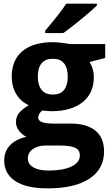

<svg xmlns="http://www.w3.org/2000/svg" viewBox="-20 -786 605 1046"><path d="M553.2 -545.9V-470.2L467.8 -448.2Q491.2 -411.6 491.2 -366.2Q491.2 -278.3 429.9 -229.2Q368.7 -180.2 259.8 -180.2L232.9 -181.6L210.9 -184.1Q188 -166.5 188 -145Q188 -112.8 270 -112.8H362.8Q452.6 -112.8 499.8 -74.2Q546.9 -35.6 546.9 39.1Q546.9 134.8 467 187.5Q387.2 240.2 237.8 240.2Q123.5 240.2 63.2 200.4Q2.9 160.6 2.9 88.9Q2.9 39.6 33.7 6.3Q64.5 -26.9 124 -41Q101.1 -50.8 84 -73Q66.9 -95.2 66.9 -120.1Q66.9 -151.4 85 -172.1Q103 -192.9 137.2 -212.9Q94.2 -231.4 69.1 -272.5Q43.9 -313.5 43.9 -369.1Q43.9 -458.5 102.1 -507.3Q160.2 -556.2 268.1 -556.2Q291 -556.2 322.5 -552Q354 -547.9 362.8 -545.9ZM131.8 77.1Q131.8 107.9 161.4 125.5Q190.9 143.1 244.1 143.1Q324.2 143.1 369.6 121.1Q415 99.1 415 61Q415 30.3 388.2 18.6Q361.3 6.8 305.2 6.8H228Q187 6.8 159.4 26.1Q131.8 45.4 131.8 77.1ZM186 -367.2Q186 -322.8 206.3 -296.9Q226.6 -271 268.1 -271Q310.1 -271 329.6 -296.9Q349.1 -322.8 349.1 -367.2Q349.1 -465.8 268.1 -465.8Q186 -465.8 186 -367.2ZM226.1 -606V-619.1Q310.1 -716.8 340.8 -766.1H507.8V-755.9Q482.4 -730.5 421.1 -680.4Q359.9 -630.4 325.2 -606Z"/></svg>

Font: Zoram GWebM
Style: Bold
Weight: 700
Foundry: Ascender Corporation
Version: Version 1.000